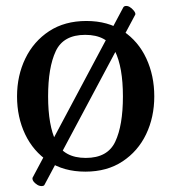

<svg xmlns="http://www.w3.org/2000/svg" viewBox="-20 -566 579 649"><path d="M37.6 -240.2Q37.6 -310.5 65.7 -368.4Q93.8 -426.3 146.2 -460.7Q198.7 -495.1 272 -495.1Q345.2 -495.1 396.5 -460.7Q447.8 -426.3 474.6 -368.4Q501.5 -310.5 501.5 -240.2Q501.5 -169.9 473.9 -112.3Q446.3 -54.7 394 -20.3Q341.8 14.2 268.6 14.2Q195.3 14.2 143.8 -20.3Q92.3 -54.7 64.9 -112.3Q37.6 -169.9 37.6 -240.2ZM142.6 -240.2Q142.6 -142.1 169.4 -87.2Q196.3 -32.2 270 -32.2Q343.8 -32.2 369.6 -87.2Q395.5 -142.1 395.5 -240.2Q395.5 -338.4 368.7 -393.3Q341.8 -448.2 268.1 -448.2Q194.3 -448.2 168.5 -393.1Q142.6 -337.9 142.6 -240.2ZM397 -541.5Q399.9 -545.9 406.7 -545.9Q412.6 -545.9 417.5 -543Q425.3 -538.6 431.9 -530.5Q438.5 -522.5 437.5 -517.1L129.9 59.6Q127 63 121.6 63Q112.8 63 106 58.6Q88.4 47.4 89.8 35.2Z"/></svg>

Font: Gelasio
Style: Regular
Weight: 400
Designer: Eben Sorkin
Foundry: Eben Sorkin
Version: Version 1.008